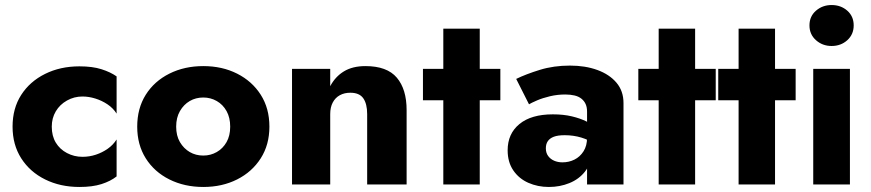

<svg xmlns="http://www.w3.org/2000/svg" viewBox="-20 -734 3467 764"><path d="M186 -230Q186 -264 202 -291Q218 -318 246.5 -334Q275 -350 308 -350Q333 -350 359 -342Q385 -334 407.5 -319Q430 -304 444 -282V-430Q420 -447 384 -458.5Q348 -470 296 -470Q220 -470 159.5 -440Q99 -410 64.5 -356.5Q30 -303 30 -230Q30 -158 64.5 -104Q99 -50 159.5 -20Q220 10 296 10Q348 10 384 -1.5Q420 -13 444 -32V-179Q430 -157 408.5 -142Q387 -127 361.5 -118.5Q336 -110 308 -110Q275 -110 246.5 -125Q218 -140 202 -166.5Q186 -193 186 -230Z M526 -230Q526 -158 560 -104Q594 -50 654 -20Q714 10 789 10Q864 10 923.5 -20Q983 -50 1017.5 -104Q1052 -158 1052 -230Q1052 -303 1017.5 -357Q983 -411 923.5 -441Q864 -471 789 -471Q714 -471 654 -441Q594 -411 560 -357Q526 -303 526 -230ZM681 -230Q681 -266 696 -292Q711 -318 735 -332Q759 -346 789 -346Q818 -346 842.5 -332Q867 -318 881.5 -292Q896 -266 896 -230Q896 -194 881.5 -168.5Q867 -143 842.5 -129Q818 -115 789 -115Q759 -115 735 -129Q711 -143 696 -168.5Q681 -194 681 -230Z M1441 -280V0H1598V-296Q1598 -379 1559 -425Q1520 -471 1434 -471Q1383 -471 1348.5 -450Q1314 -429 1294 -391V-460H1142V0H1294V-280Q1294 -307 1304 -326Q1314 -345 1332 -355Q1350 -365 1374 -365Q1410 -365 1425.5 -343Q1441 -321 1441 -280Z M1663 -460V-335H1971V-460ZM1744 -620V0H1889V-620Z M2152 -144Q2152 -161 2160 -172.5Q2168 -184 2184 -190Q2200 -196 2227 -196Q2262 -196 2293.5 -186.5Q2325 -177 2349 -159V-226Q2337 -239 2313 -251Q2289 -263 2255.5 -271Q2222 -279 2180 -279Q2094 -279 2047 -240.5Q2000 -202 2000 -136Q2000 -89 2022.5 -56Q2045 -23 2082.5 -6.5Q2120 10 2164 10Q2208 10 2246 -5.5Q2284 -21 2308 -51.5Q2332 -82 2332 -126L2316 -186Q2316 -154 2302 -132Q2288 -110 2266 -99Q2244 -88 2218 -88Q2200 -88 2185 -94.5Q2170 -101 2161 -113.5Q2152 -126 2152 -144ZM2085 -319Q2095 -325 2117 -334.5Q2139 -344 2168.5 -351Q2198 -358 2229 -358Q2250 -358 2266.5 -354Q2283 -350 2294 -341Q2305 -332 2310.5 -319.5Q2316 -307 2316 -290V0H2461V-324Q2461 -372 2433 -405Q2405 -438 2357 -455.5Q2309 -473 2248 -473Q2183 -473 2128 -456Q2073 -439 2034 -420Z M2520 -460V-335H2828V-460ZM2601 -620V0H2746V-620Z M2838 -460V-335H3146V-460ZM2919 -620V0H3064V-620Z M3201 -633Q3201 -597 3227 -574Q3253 -551 3289 -551Q3326 -551 3351.5 -574Q3377 -597 3377 -633Q3377 -669 3351.5 -691.5Q3326 -714 3289 -714Q3253 -714 3227 -691.5Q3201 -669 3201 -633ZM3216 -460V0H3362V-460Z"/></svg>

Font: Glinicke Jost Bold
Style: Bold
Weight: 700
Version: Version 3.710